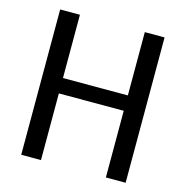

<svg xmlns="http://www.w3.org/2000/svg" viewBox="-107 -829 899 929"><g transform="rotate(15 342.5 -364.0)"><path d="M604 0H505V-334H180V0H81V-728H180V-411H505V-728H604Z"/></g></svg>

Font: Myanmar Chatu
Style: Regular
Weight: 400
Designer: Danh Hong
Foundry: Google Inc.
Version: Version 2.00 November 20, 2015